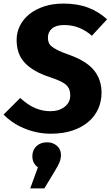

<svg xmlns="http://www.w3.org/2000/svg" viewBox="-32 -731 619 1074"><path d="M536 -212Q536 -164 517.5 -122.5Q499 -81 463 -50Q427 -19 374 -1Q321 17 252 17Q211 17 172 8.5Q133 0 98.5 -15Q64 -30 36 -49.5Q8 -69 -12 -90L81 -183Q125 -143 165.5 -126Q206 -109 250 -109Q298 -109 329.5 -133.5Q361 -158 361 -197Q361 -214 356.5 -228Q352 -242 340 -254Q328 -266 307 -276Q286 -286 254 -297Q201 -314 164.5 -335Q128 -356 105 -381.5Q82 -407 71.5 -438.5Q61 -470 61 -508Q61 -550 79.5 -587Q98 -624 132 -651.5Q166 -679 214.5 -695Q263 -711 323 -711Q401 -711 460.5 -688.5Q520 -666 567 -623L482 -531Q449 -560 410.5 -575.5Q372 -591 327 -591Q282 -591 259 -571.5Q236 -552 236 -520Q236 -505 240.5 -493Q245 -481 258 -470.5Q271 -460 294.5 -448.5Q318 -437 356 -424Q453 -389 494.5 -337Q536 -285 536 -212ZM180 205Q149 183 149 143Q149 108 172 86.5Q195 65 231 65Q264 65 286.5 84.5Q309 104 309 135Q309 157 300.5 177.5Q292 198 278 220L216 323H137Z"/></svg>

Font: Szlgxwxxxixliatcpuztgldltzi
Style: Regular
Weight: 700
Italic angle: -8°
Designer: Carrois Corporate & Edenspiekermann
Foundry: Carrois Corporate GbR & Edenspiekermann AG
Version: Version 2.001